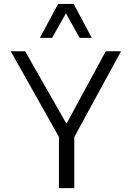

<svg xmlns="http://www.w3.org/2000/svg" viewBox="-20 -977 684 997"><path d="M286.1 0V-266.1L35.6 -710.9H110.4L325.2 -334.5L529.3 -710.9H608.4L365.7 -265.1V0ZM187 -780.3 281.7 -956.5H362.8L456.5 -780.3H393.6L322.3 -907.7L250.5 -780.3Z"/></svg>

Font: Comme Light
Style: Regular
Weight: 300
Version: Version 1.000;gftools[0.9.27]